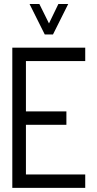

<svg xmlns="http://www.w3.org/2000/svg" viewBox="-20 -916 474 936"><path d="M124 -896.5H171.9L218.8 -801.8L264.6 -896.5H312.5L238.3 -748H198.2ZM40 0V-683.6H395.5V-618.2H106.4V-373H303.7V-307.6H106.4V-65.4H395.5V0Z"/></svg>

Font: Post No Bills Colombo
Style: Medium
Weight: 600
Designer: Kosala Senevirathne, Siva Puranthara, Lasantha Premarathna, Tharique Azeez
Foundry: Mooniak
Version: Version 1.220 ; ttfautohint (v1.5)